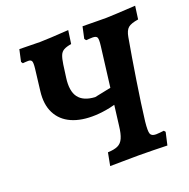

<svg xmlns="http://www.w3.org/2000/svg" viewBox="-118 -763 866 878"><g transform="rotate(-20 315.0 -323.5)"><path d="M550.2 2.5Q522.5 1.5 482.3 0.8Q442.2 0 412.5 0Q400 0 377.8 0.3Q355.7 0.5 328.6 0.8Q301.4 1 272.1 1.5L284.1 -61.3Q314.7 -62.3 332.6 -70.5Q350.6 -78.7 359.8 -99.5Q369.1 -120.3 373.2 -157.2L419.5 -528.5Q423.5 -560.6 419.4 -569.7Q415.2 -578.8 397.5 -578.8Q391.7 -578.8 383.4 -578.3Q375.1 -577.8 365.7 -577.2L359.6 -585.7L372 -642.6Q381.8 -642.6 401.9 -642.3Q422 -642.1 445.2 -641.8Q468.5 -641.5 487.7 -641.5Q503.9 -641.5 538.9 -643.6Q573.9 -645.6 630.2 -648.7L621.5 -585Q585.4 -579.5 571.4 -567.5Q557.3 -555.4 551.9 -524.5Q544.2 -482.2 535.8 -430.9Q527.4 -379.6 519 -326.3Q510.6 -273 503.6 -223.4Q496.5 -173.9 492.1 -135.7Q487.2 -90.3 492.3 -76.7Q497.4 -63.2 519.1 -63.2Q528.5 -63.2 538.2 -64.4Q547.9 -65.6 557.9 -66.6L564.1 -59ZM442.8 -272.3Q357.9 -243.1 289.6 -240.2Q221.4 -237.3 173.7 -258.4Q126 -279.5 103.7 -323.3Q81.3 -367.1 89.2 -430.3L101.8 -535.2Q104.9 -562.4 101.1 -570.6Q97.2 -578.8 84.3 -578.8Q78.9 -578.8 71.4 -578.3Q63.9 -577.8 57.6 -577.2L52 -585.7L64.7 -643.2L165.6 -641.5Q182.8 -641.5 220.3 -643.6Q257.9 -645.6 304.5 -648.7L295.3 -584.1Q271.2 -580.1 258.5 -573Q245.7 -565.9 239.7 -551.3Q233.6 -536.6 229.5 -508.7L221.2 -447.4Q212.5 -384.5 235.9 -353Q259.2 -321.5 315.7 -318.4L450 -346Z"/></g></svg>

Font: Alegreya
Style: Italic
Weight: 400
Italic angle: -7°
Designer: Juan Pablo del Peral
Foundry: Huerta Tipografica
Version: Version 2.009